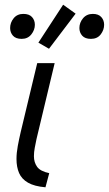

<svg xmlns="http://www.w3.org/2000/svg" viewBox="-20 -786 462 815"><path d="M173 9Q126 5 99 -10.5Q72 -26 61 -51.5Q50 -77 50 -111Q50 -137 55.5 -166.5Q61 -196 68 -226L138 -518H212L135 -196Q131 -177 127.5 -158.5Q124 -140 124 -123Q124 -97 137.5 -78Q151 -59 189 -51ZM188 -579 143 -605 248 -766 301 -728ZM72 -621Q47 -621 35 -634.5Q23 -648 23 -667Q23 -690 38 -708.5Q53 -727 79 -727Q104 -727 116 -713.5Q128 -700 128 -681Q128 -659 113 -640Q98 -621 72 -621ZM366 -621Q341 -621 329 -634.5Q317 -648 317 -667Q317 -690 332.5 -708.5Q348 -727 374 -727Q398 -727 410 -713.5Q422 -700 422 -681Q422 -659 407.5 -640Q393 -621 366 -621Z"/></svg>

Font: Ubuntu Sans
Style: Italic
Weight: 400
Italic angle: -13.5°
Designer: Dalton Maag Ltd
Foundry: Dalton Maag Ltd
Version: Version 1.006